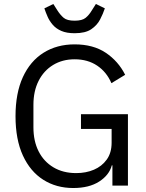

<svg xmlns="http://www.w3.org/2000/svg" viewBox="-20 -933 735 965"><path d="M545 0V-102H542Q529 -53 478.5 -20.5Q428 12 348 12Q263 12 197.5 -29.5Q132 -71 95 -151.5Q58 -232 58 -349Q58 -465 95 -545.5Q132 -626 199 -668Q266 -710 355 -710Q449 -710 512 -667.5Q575 -625 609 -557L540 -515Q516 -571 468.5 -603Q421 -635 355 -635Q294 -635 247 -606.5Q200 -578 174 -526.5Q148 -475 148 -406V-293Q148 -224 174 -172.5Q200 -121 248.5 -92Q297 -63 363 -63Q412 -63 452 -80Q492 -97 516.5 -131Q541 -165 541 -216V-285H387V-359H623V0ZM355 -766Q315 -766 288.5 -777.5Q262 -789 245.5 -808Q229 -827 219.5 -848.5Q210 -870 203 -891L248 -913L269 -880Q283 -858 300 -843.5Q317 -829 355 -829Q393 -829 410.5 -843.5Q428 -858 441 -880L462 -913L507 -891Q498 -864 483 -835Q468 -806 438.5 -786Q409 -766 355 -766Z"/></svg>

Font: IBM Plex Sans
Style: Regular
Weight: 400
Designer: Mike Abbink, Paul van der Laan, Pieter van Rosmalen
Foundry: Bold Monday
Version: Version 3.201